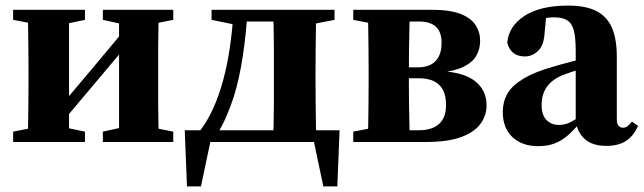

<svg xmlns="http://www.w3.org/2000/svg" viewBox="-20 -508 2303 687"><path d="M27 0V-37L119 -55H198L284 -37V0ZM348 0V-37L430 -55H509L600 -37V0ZM78 0Q80 -24 80.5 -60.5Q81 -97 81.5 -137Q82 -177 82 -209V-264Q82 -296 81.5 -336Q81 -376 80.5 -413Q80 -450 78 -473H227V0ZM189 -55 154 -100H173L307 -259L440 -418L471 -371H455L322 -213ZM406 0V-473H550Q548 -450 547 -413Q546 -376 546 -336Q546 -296 546 -264V-209Q546 -177 546 -137Q546 -97 547 -60.5Q548 -24 550 0ZM27 -437V-473H284V-437L198 -419H120ZM348 -437V-473H600V-437L509 -419H430Z M1147 0H689L739 -30L699 159H649L641 -42H1195L1187 159H1137L1097 -30ZM957 0Q958 -24 959 -60.5Q960 -97 960 -137Q960 -177 960 -209V-264Q960 -296 960 -336Q960 -376 959 -413Q958 -450 957 -473H1113Q1111 -450 1110.5 -413Q1110 -376 1109.5 -336Q1109 -296 1109 -264V-209Q1109 -177 1109.5 -137Q1110 -97 1110.5 -60.5Q1111 -24 1113 0ZM737 -437V-473H845L844 -419H825ZM1025 -419V-473H1177V-437L1085 -419ZM694 -38Q722 -74 743 -120.5Q764 -167 779 -223Q794 -279 803 -342Q812 -405 816 -473H866Q861 -389 849 -308.5Q837 -228 816 -160Q803 -121 788 -87Q773 -53 755 -25V-9ZM838 -431V-473H1013V-431Z M1244 0V-37L1337 -55L1377 -42H1479Q1526 -42 1551 -64.5Q1576 -87 1576 -132Q1576 -165 1565 -186Q1554 -207 1532.5 -217.5Q1511 -228 1477 -228H1380V-267H1475Q1517 -267 1538.5 -289.5Q1560 -312 1560 -355Q1560 -394 1539.5 -412.5Q1519 -431 1480 -431H1385L1337 -419L1244 -437V-473H1525Q1589 -473 1627 -458.5Q1665 -444 1681.5 -418.5Q1698 -393 1698 -362Q1698 -333 1684.5 -309Q1671 -285 1639.5 -269.5Q1608 -254 1554 -248L1552 -254Q1639 -250 1680 -217.5Q1721 -185 1721 -131Q1721 -94 1698.5 -64Q1676 -34 1628.5 -17Q1581 0 1505 0ZM1295 0Q1297 -24 1297.5 -60.5Q1298 -97 1298.5 -137Q1299 -177 1299 -209V-264Q1299 -296 1298.5 -336Q1298 -376 1297.5 -413Q1297 -450 1295 -473H1447Q1446 -450 1445 -412.5Q1444 -375 1443.5 -333.5Q1443 -292 1443 -256V-209Q1443 -177 1443.5 -137Q1444 -97 1445 -60.5Q1446 -24 1447 0Z M1905 15Q1849 15 1814 -17Q1779 -49 1779 -108Q1779 -143 1795 -172Q1811 -201 1852 -226Q1893 -251 1965 -271Q1988 -278 2014 -284.5Q2040 -291 2067 -298.5Q2094 -306 2120 -313V-280Q2085 -269 2053.5 -259.5Q2022 -250 2001 -242Q1973 -232 1954.5 -216.5Q1936 -201 1927 -180Q1918 -159 1918 -132Q1918 -96 1935.5 -78.5Q1953 -61 1979 -61Q1995 -61 2008.5 -65.5Q2022 -70 2039 -81Q2056 -92 2080 -112L2089 -65H2052Q2029 -38 2008 -20.5Q1987 -3 1962.5 6Q1938 15 1905 15ZM2150 14Q2100 14 2073 -10Q2046 -34 2040 -74V-78V-326Q2040 -372 2033.5 -398Q2027 -424 2010 -435Q1993 -446 1962 -446Q1945 -446 1926.5 -442.5Q1908 -439 1883 -432L1936 -466L1929 -395Q1927 -347 1906 -326.5Q1885 -306 1858 -306Q1833 -306 1817 -318.5Q1801 -331 1795 -355Q1800 -414 1856.5 -451Q1913 -488 2013 -488Q2075 -488 2113 -469Q2151 -450 2169 -410Q2187 -370 2187 -305V-81Q2187 -66 2193 -58.5Q2199 -51 2209 -51Q2218 -51 2225 -56Q2232 -61 2241 -73L2263 -58Q2247 -21 2219.5 -3.5Q2192 14 2150 14Z"/></svg>

Font: Source Serif 4 36pt
Style: Bold
Weight: 700
Designer: Frank Grießhammer
Foundry: Adobe Systems Incorporated
Version: Version 4.004;hotconv 1.0.116;makeotfexe 2.5.65601